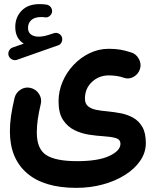

<svg xmlns="http://www.w3.org/2000/svg" viewBox="-20 -635 750 927"><path d="M22 -365.7Q17.6 -377 23.4 -389.4Q29.3 -401.9 41.5 -405.8L94.7 -424.3Q53.7 -449.7 53.7 -504.4Q53.7 -552.2 84.7 -583.7Q115.7 -615.2 170.9 -615.2Q188.5 -615.2 204.1 -612.8Q216.8 -610.8 224.6 -601.1Q232.4 -591.3 231.4 -579.1Q230.5 -566.9 220.2 -558.1Q210 -549.3 197.3 -551.3Q190.9 -552.7 179.2 -552.7Q147 -552.7 131.1 -538.1Q115.2 -523.4 115.2 -500.5Q115.2 -479.5 129.2 -468.8Q143.1 -458 167 -458Q180.2 -458 195.1 -461.2Q210 -464.4 239.7 -474.6Q252.9 -479 264.9 -472.2Q276.9 -465.3 279.8 -452.6Q282.2 -440.4 276.6 -429.7Q271 -418.9 260.3 -416L62 -346.2Q50.3 -342.3 38.3 -347.9Q26.4 -353.5 22 -365.7ZM27.8 -0.5Q27.8 -38.6 33.4 -76.7Q39.1 -114.7 50.3 -162.1Q56.6 -188 79.6 -202.4Q102.5 -216.8 127.9 -210.4Q153.8 -204.1 168.5 -181.4Q183.1 -158.7 176.8 -132.8Q167.5 -93.8 162.6 -60.3Q157.7 -26.9 157.7 4.9Q157.7 84 203.1 113.5Q248.5 143.1 352.1 143.1Q454.1 143.1 507.8 117.9Q561.5 92.8 561.5 59.6Q561.5 38.1 538.6 31.5Q515.6 24.9 481 22.9Q448.7 21 411.1 15.4Q373.5 9.8 339.8 -6.6Q306.2 -22.9 284.4 -55.9Q262.7 -88.9 262.7 -145.5Q262.7 -194.8 282 -240.2Q301.3 -285.6 335.2 -321.5Q369.1 -357.4 412.8 -378.4Q456.5 -399.4 504.9 -399.4Q536.1 -399.4 560.5 -395.3Q585 -391.1 613.3 -381.8Q637.7 -374.5 650.6 -350.3Q663.6 -326.2 655.8 -301.8Q648.4 -277.8 625.7 -264.4Q603 -251 578.6 -259.3Q562 -265.6 542.2 -268.3Q522.5 -271 505.4 -271Q458 -271 424.1 -239.5Q390.1 -208 390.1 -158.7Q390.1 -134.3 405.3 -121.8Q420.4 -109.4 445.6 -104.5Q470.7 -99.6 500.5 -97.2Q531.2 -94.2 563.2 -88.1Q595.2 -82 622.8 -66.7Q650.4 -51.3 667.2 -22.2Q684.1 6.8 684.1 55.7Q684.1 101.6 657.2 140.9Q630.4 180.2 583.5 209.7Q536.6 239.3 476.3 255.6Q416 272 348.6 272Q191.9 272 109.9 200.7Q27.8 129.4 27.8 -0.5Z"/></svg>

Font: Mikhak-FD Bold
Style: Regular
Weight: 700
Designer: Amin Abedi
Version: Version 3.3